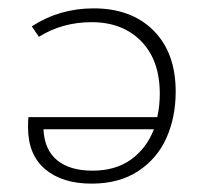

<svg xmlns="http://www.w3.org/2000/svg" viewBox="-20 -435 485 459"><path d="M400 -216Q400 -155 378 -105.5Q356 -56 310.5 -26Q265 4 199 4Q129 4 88 -30.5Q47 -65 47 -131Q47 -147 48 -155H356Q362 -182 362 -211Q362 -291 317.5 -336.5Q273 -382 199 -382Q129 -382 73 -347L56 -372Q122 -415 204 -415Q294 -415 347 -362Q400 -309 400 -216ZM348 -126H84Q86 -77 116.5 -52Q147 -27 201 -27Q256 -27 293 -53.5Q330 -80 348 -126Z"/></svg>

Font: Ysabeau Infant Light
Style: Regular
Weight: 300
Designer: Christian Thalmann (Catharsis Fonts)
Version: Version 0.003